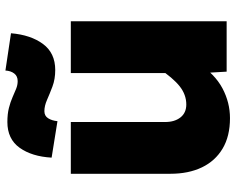

<svg xmlns="http://www.w3.org/2000/svg" viewBox="-98 -736 847 690"><g transform="rotate(-90 325.0 -391.5)"><path d="M231 -560V-221Q231 -187 247.5 -166Q264 -145 294 -145Q329 -145 359 -168.5Q389 -192 426 -247L444 -104Q403 -42 352 -15Q301 12 245 12Q180 12 135.5 -14.5Q91 -41 68 -89Q45 -137 45 -202V-560ZM593 -560V0H412L407 -86V-560ZM234 -608 103 -629Q107 -700 138.5 -744Q170 -788 231 -788Q260 -788 281.5 -782.5Q303 -777 320 -769.5Q337 -762 350.5 -756.5Q364 -751 378 -751Q396 -751 405.5 -763.5Q415 -776 416 -795L550 -775Q544 -704 511.5 -660Q479 -616 418 -616Q385 -616 358.5 -626Q332 -636 310.5 -645.5Q289 -655 270 -655Q253 -655 244.5 -641.5Q236 -628 234 -608Z"/></g></svg>

Font: Azeret Mono Thin ExtraBold
Style: Regular
Weight: 800
Version: Version 1.002